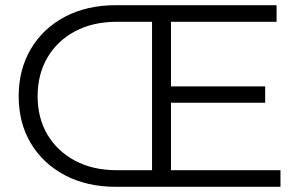

<svg xmlns="http://www.w3.org/2000/svg" viewBox="-20 -720 1161 740"><path d="M427 0Q315 0 230.5 -44.5Q146 -89 99 -167.5Q52 -246 52 -349Q52 -452 99 -531.5Q146 -611 230.5 -655.5Q315 -700 427 -700H585V-636H430Q338 -636 269.5 -599.5Q201 -563 163 -498.5Q125 -434 125 -349Q125 -265 163 -201Q201 -137 269.5 -100.5Q338 -64 430 -64H585V0ZM566 0V-700H1046V-636H639V-64H1061V0ZM632 -324V-387H1002V-324Z"/></svg>

Font: Montserrat Thin
Style: Regular
Weight: 400
Version: Version 9.000